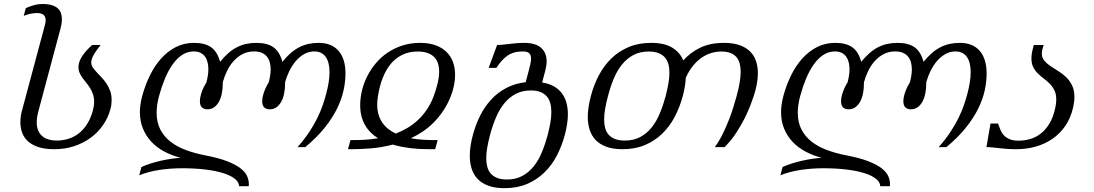

<svg xmlns="http://www.w3.org/2000/svg" viewBox="-20 -747 5555 975"><path d="M208.5 -621.6Q210 -627 210.9 -632.8Q211.9 -638.7 211.9 -644.5Q211.9 -651.4 210 -658Q208 -664.6 203.1 -669.7Q198.2 -674.8 189.9 -677.7Q181.6 -680.7 168.9 -680.7Q151.9 -680.7 134.8 -677.2Q117.7 -673.8 100.6 -666.5L110.8 -705.6Q129.9 -714.4 151.6 -720.5Q173.3 -726.6 196.8 -726.6Q225.1 -726.6 244.1 -720.5Q263.2 -714.4 274.2 -703.9Q285.2 -693.4 289.8 -679.4Q294.4 -665.5 294.4 -649.9Q294.4 -637.2 292.2 -624.8Q290 -612.3 286.6 -599.6L175.3 -183.6Q166.5 -151.4 166.5 -126Q166.5 -101.6 174.1 -84Q181.6 -66.4 195.1 -55.2Q208.5 -43.9 227.1 -38.6Q245.6 -33.2 267.6 -33.2Q297.9 -33.2 326.2 -41.7Q354.5 -50.3 378.7 -68.6Q402.8 -86.9 421.6 -116Q440.4 -145 451.7 -186Q458 -209.5 458 -230Q458 -251.5 452.1 -268.3Q446.3 -285.2 437.5 -299.6Q428.7 -314 418.2 -326.4Q407.7 -338.9 398.9 -351.3Q390.1 -363.8 384.3 -377Q378.4 -390.1 378.4 -405.8Q378.4 -417 381.8 -429.2Q385.3 -441.4 393.3 -455.3Q401.4 -469.2 414.8 -485.1Q428.2 -501 448.2 -518.6H491.2Q476.6 -500.5 467.3 -486.8Q458 -473.1 452.6 -462.4Q447.3 -451.7 445.3 -443.4Q443.4 -435.1 443.4 -428.7Q443.4 -416.5 450.9 -405Q458.5 -393.6 470.2 -381.1Q481.9 -368.7 495.1 -354.7Q508.3 -340.8 520 -323.7Q531.7 -306.6 539.3 -285.9Q546.9 -265.1 546.9 -238.8Q546.9 -227.5 545.4 -215.6Q543.9 -203.6 540 -190.4Q528.3 -147.9 502.7 -111.1Q477.1 -74.2 439.9 -47.1Q402.8 -20 356.2 -4.6Q309.6 10.7 255.9 10.7Q206.1 10.7 173.1 -0.7Q140.1 -12.2 120.1 -31.2Q100.1 -50.3 91.8 -75Q83.5 -99.6 83.5 -126.5Q83.5 -155.8 91.8 -186Z M1427.7 -322.3Q1427.7 -297.9 1423.3 -274.4Q1418.9 -251 1409.4 -232.7Q1399.9 -214.4 1385 -203.1Q1370.1 -191.9 1348.6 -191.9Q1332 -191.9 1321.8 -201.7Q1311.5 -211.4 1311.5 -232.9Q1311.5 -252.4 1320.3 -278.1Q1329.1 -303.7 1344.7 -329.1Q1349.1 -345.7 1351.8 -362.3Q1354.5 -378.9 1354.5 -394.5Q1354.5 -413.6 1350.1 -430.2Q1345.7 -446.8 1335.7 -459.2Q1325.7 -471.7 1309.6 -478.8Q1293.5 -485.8 1270 -485.8Q1237.3 -485.8 1211.4 -472.2Q1185.5 -458.5 1165.8 -436.3Q1146 -414.1 1132.6 -386Q1119.1 -357.9 1111.3 -329.1V-322.3Q1111.3 -297.9 1106.9 -274.4Q1102.5 -251 1093 -232.7Q1083.5 -214.4 1068.6 -203.1Q1053.7 -191.9 1032.2 -191.9Q1015.6 -191.9 1005.4 -201.7Q995.1 -211.4 995.1 -232.9Q995.1 -252.4 1003.9 -278.1Q1012.7 -303.7 1028.3 -329.1Q1032.7 -346.2 1035.4 -363Q1038.1 -379.9 1038.1 -395.5Q1038.1 -414.6 1033.9 -430.9Q1029.8 -447.3 1021 -459.5Q1012.2 -471.7 998 -478.8Q983.9 -485.8 963.9 -485.8Q931.6 -485.8 904.8 -468Q877.9 -450.2 856.2 -419.4Q834.5 -388.7 817.4 -347.4Q800.3 -306.2 787.6 -259.3Q775.4 -213.9 775.4 -175.3Q775.4 -126 793.9 -89.8Q812.5 -53.7 845.5 -27.8Q878.4 -2 923.1 14.6Q967.8 31.2 1020 41.5Q1089.4 54.7 1132.8 71.5Q1176.3 88.4 1200.9 107.4Q1225.6 126.5 1234.6 147Q1243.7 167.5 1243.7 188Q1243.7 190.9 1243.4 193.6Q1243.2 196.3 1243.2 198.7H1194.3Q1193.4 177.7 1172.4 160.9Q1151.4 144 1113.3 132.1Q1075.2 120.1 1022.2 113.8Q969.2 107.4 904.3 107.4Q845.2 107.4 789.1 116Q732.9 124.5 687 143.1L698.2 101.1Q720.7 90.8 746.6 82.8Q772.5 74.7 798.8 68.8Q825.2 63 850.3 59.3Q875.5 55.7 896.5 54.2Q851.6 42.5 813.7 22.2Q775.9 2 748.5 -27.3Q721.2 -56.6 705.8 -94.2Q690.4 -131.8 690.4 -177.7Q690.4 -215.3 702.1 -259.3Q717.3 -315.4 741.5 -364.5Q765.6 -413.6 798.6 -450.2Q831.5 -486.8 873.3 -508.1Q915 -529.3 965.3 -529.3Q1020.5 -529.3 1052 -507.1Q1083.5 -484.9 1097.7 -433.1Q1118.7 -459 1139.6 -477.3Q1160.6 -495.6 1183.1 -507.1Q1205.6 -518.6 1229.7 -523.9Q1253.9 -529.3 1281.7 -529.3Q1336.9 -529.3 1368.4 -507.1Q1399.9 -484.9 1414.1 -433.1Q1435.1 -459 1456.1 -477.3Q1477.1 -495.6 1499.5 -507.1Q1522 -518.6 1546.1 -523.9Q1570.3 -529.3 1598.1 -529.3Q1664.6 -529.3 1699.5 -488.5Q1734.4 -447.8 1734.4 -374Q1734.4 -333 1724.6 -287.8Q1714.8 -242.7 1691.4 -195.1Q1668 -147.5 1628.7 -98.4Q1589.4 -49.3 1530.3 0H1491.2Q1526.9 -41 1551.3 -78.1Q1575.7 -115.2 1592 -148.9Q1608.4 -182.6 1618.9 -213.1Q1629.4 -243.7 1636.7 -271.5Q1644.5 -300.8 1648.9 -328.4Q1653.3 -356 1653.3 -380.4Q1653.3 -403.8 1648.9 -423.1Q1644.5 -442.4 1635.3 -456.3Q1626 -470.2 1611.3 -478Q1596.7 -485.8 1576.2 -485.8Q1548.3 -485.8 1524.4 -472.2Q1500.5 -458.5 1481.7 -436.3Q1462.9 -414.1 1449.2 -386Q1435.5 -357.9 1427.7 -329.1Z M1777.3 -35.6Q1802.2 -35.6 1833.7 -37.4Q1865.2 -39.1 1899.9 -44.9Q1879.9 -57.1 1863.3 -73.5Q1846.7 -89.8 1834.5 -110.6Q1822.3 -131.3 1815.7 -156.7Q1809.1 -182.1 1809.1 -213.4Q1809.1 -250.5 1818.4 -288.3Q1827.6 -326.2 1845.5 -361.1Q1863.3 -396 1889.4 -426.8Q1915.5 -457.5 1949.2 -480.2Q1982.9 -502.9 2024.2 -516.1Q2065.4 -529.3 2113.3 -529.3Q2159.7 -529.3 2193.4 -516.6Q2227.1 -503.9 2248.8 -481.9Q2270.5 -460 2280.8 -430.4Q2291 -400.9 2291 -366.7Q2291 -340.8 2285.6 -313.7Q2280.3 -286.6 2269.5 -259.3Q2253.4 -218.3 2231.2 -185.1Q2209 -151.9 2182.9 -125.5Q2156.7 -99.1 2127.2 -79.3Q2097.7 -59.6 2066.4 -44.9Q2098.1 -39.1 2128.7 -37.4Q2159.2 -35.6 2184.6 -35.6H2202.6L2189.9 10.7H2171.9Q2150.4 10.7 2126.5 10Q2102.5 9.3 2076.9 6.6Q2051.3 3.9 2025.4 -0.7Q1999.5 -5.4 1974.6 -12.7Q1916 2.4 1861.8 6.6Q1807.6 10.7 1765.1 10.7H1747.1L1759.8 -35.6ZM2101.6 -485.4Q2056.2 -485.4 2021.5 -468Q1986.8 -450.7 1962.4 -420.2Q1938 -389.6 1922.4 -348.4Q1906.7 -307.1 1899.4 -259.3Q1897.5 -248 1896.5 -237.3Q1895.5 -226.6 1895.5 -216.3Q1895.5 -187 1902.6 -164.1Q1909.7 -141.1 1922.4 -123Q1935.1 -105 1952.4 -91.6Q1969.7 -78.1 1989.7 -68.8Q2019 -80.1 2047.4 -96.4Q2075.7 -112.8 2100.8 -136Q2126 -159.2 2147 -189.7Q2168 -220.2 2182.6 -259.3Q2195.3 -293.9 2202.6 -325.4Q2210 -356.9 2210 -383.3Q2210 -406.7 2203.9 -425.5Q2197.8 -444.3 2184.6 -457.5Q2171.4 -470.7 2150.9 -478Q2130.4 -485.4 2101.6 -485.4Z M2635.3 -485.8Q2610.8 -485.8 2591.8 -480.5Q2572.8 -475.1 2557.1 -464.4Q2541.5 -453.6 2527.8 -438.2Q2514.2 -422.9 2500.5 -402.3H2461.4L2504.4 -518.6Q2518.6 -518.6 2533.9 -520.3Q2549.3 -522 2566.7 -523.9Q2584 -525.9 2602.8 -527.6Q2621.6 -529.3 2642.6 -529.3Q2699.2 -529.3 2727.5 -504.4Q2755.9 -479.5 2755.9 -435.1Q2755.9 -414.6 2749 -388.2L2732.9 -328.1Q2768.1 -322.8 2792.7 -308.6Q2817.4 -294.4 2833.3 -273.4Q2849.1 -252.4 2856.4 -225.3Q2863.8 -198.2 2863.8 -166.5Q2863.8 -142.1 2859.6 -115.7Q2855.5 -89.4 2848.1 -61.5Q2833 -5.4 2807.4 43.7Q2781.7 92.8 2743.9 129.4Q2706.1 166 2656 187.3Q2606 208.5 2542.5 208.5Q2494.6 208.5 2461.2 196.5Q2427.7 184.6 2406.5 162.8Q2385.3 141.1 2375.5 110.8Q2365.7 80.6 2365.7 44.4Q2365.7 -4.4 2381.3 -61.5Q2395 -113.3 2418 -159.2Q2440.9 -205.1 2473.9 -241Q2506.8 -276.9 2550.5 -300Q2594.2 -323.2 2649.4 -329.6L2665 -388.2Q2669.9 -406.7 2673.3 -422.1Q2676.8 -437.5 2676.8 -449.7Q2676.8 -466.8 2667.7 -476.3Q2658.7 -485.8 2635.3 -485.8ZM2468.3 -61.5Q2460 -29.3 2454.6 0.2Q2449.2 29.8 2449.2 55.7Q2449.2 80.1 2454.6 100.3Q2460 120.6 2472.4 134.8Q2484.9 148.9 2504.9 156.7Q2524.9 164.6 2554.2 164.6Q2598.6 164.6 2631.8 146.7Q2665 128.9 2689.7 98.4Q2714.4 67.9 2731.4 26.6Q2748.5 -14.6 2761.2 -61.5Q2769.5 -93.8 2774.7 -123Q2779.8 -152.3 2779.8 -178.2Q2779.8 -202.6 2774.4 -222.9Q2769 -243.2 2756.6 -257.6Q2744.1 -272 2724.4 -279.8Q2704.6 -287.6 2675.3 -287.6Q2631.3 -287.6 2598.1 -269.8Q2564.9 -252 2540.3 -221.4Q2515.6 -190.9 2498.3 -149.7Q2481 -108.4 2468.3 -61.5Z M3447.3 -259.3Q3432.1 -203.1 3406.5 -154.1Q3380.9 -105 3343 -68.4Q3305.2 -31.7 3255.1 -10.5Q3205.1 10.7 3141.1 10.7Q3093.3 10.7 3059.8 -1.5Q3026.4 -13.7 3005.4 -35.4Q2984.4 -57.1 2974.6 -87.4Q2964.8 -117.7 2964.8 -153.8Q2964.8 -178.2 2969 -204.6Q2973.1 -231 2980.5 -259.3Q2995.1 -315.4 3021 -364.5Q3046.9 -413.6 3084.5 -450.2Q3122.1 -486.8 3172.4 -508.1Q3222.7 -529.3 3286.1 -529.3Q3354 -529.3 3393.6 -505.1Q3433.1 -481 3449.7 -439.9Q3486.3 -481.4 3536.9 -505.4Q3587.4 -529.3 3656.2 -529.3Q3702.1 -529.3 3734.6 -518.1Q3767.1 -506.8 3788.1 -486.6Q3809.1 -466.3 3818.8 -438Q3828.6 -409.7 3828.6 -375.5Q3828.6 -349.1 3823.2 -319.8Q3817.9 -290.5 3807.6 -259.3Q3801.8 -241.2 3790 -210.7Q3778.3 -180.2 3760.3 -144.3Q3742.2 -108.4 3717.3 -70.6Q3692.4 -32.7 3659.7 0H3609.9Q3632.3 -30.8 3650.1 -67.1Q3668 -103.5 3681.9 -139.4Q3695.8 -175.3 3705.3 -207Q3714.8 -238.8 3720.7 -259.3Q3730 -293.5 3735.6 -324.7Q3741.2 -356 3741.2 -382.8Q3741.2 -405.8 3736.1 -424.8Q3731 -443.8 3719.5 -457.3Q3708 -470.7 3689.2 -478Q3670.4 -485.4 3643.1 -485.4Q3618.2 -485.4 3592.8 -478Q3567.4 -470.7 3543.7 -454.6Q3520 -438.5 3499.3 -413.1Q3478.5 -387.7 3462.4 -351.6Q3461.4 -329.6 3457.5 -306.6Q3453.6 -283.7 3447.3 -259.3ZM3360.4 -259.3Q3368.7 -292 3374 -321.5Q3379.4 -351.1 3379.4 -377.4Q3379.4 -401.4 3374 -421.4Q3368.7 -441.4 3356.2 -455.6Q3343.8 -469.7 3323.7 -477.5Q3303.7 -485.4 3274.4 -485.4Q3229.5 -485.4 3196.3 -467.5Q3163.1 -449.7 3138.4 -419.2Q3113.8 -388.7 3096.7 -347.4Q3079.6 -306.2 3067.4 -259.3Q3058.6 -226.6 3053.2 -196.5Q3047.9 -166.5 3047.9 -140.6Q3047.9 -116.2 3053.2 -96.4Q3058.6 -76.7 3071 -62.7Q3083.5 -48.8 3103.5 -41Q3123.5 -33.2 3152.8 -33.2Q3197.8 -33.2 3231 -51Q3264.2 -68.8 3288.8 -99.4Q3313.5 -129.9 3330.6 -171.1Q3347.7 -212.4 3360.4 -259.3Z M4683.6 -322.3Q4683.6 -297.9 4679.2 -274.4Q4674.8 -251 4665.3 -232.7Q4655.8 -214.4 4640.9 -203.1Q4626 -191.9 4604.5 -191.9Q4587.9 -191.9 4577.6 -201.7Q4567.4 -211.4 4567.4 -232.9Q4567.4 -252.4 4576.2 -278.1Q4585 -303.7 4600.6 -329.1Q4605 -345.7 4607.7 -362.3Q4610.4 -378.9 4610.4 -394.5Q4610.4 -413.6 4606 -430.2Q4601.6 -446.8 4591.6 -459.2Q4581.5 -471.7 4565.4 -478.8Q4549.3 -485.8 4525.9 -485.8Q4493.2 -485.8 4467.3 -472.2Q4441.4 -458.5 4421.6 -436.3Q4401.9 -414.1 4388.4 -386Q4375 -357.9 4367.2 -329.1V-322.3Q4367.2 -297.9 4362.8 -274.4Q4358.4 -251 4348.9 -232.7Q4339.4 -214.4 4324.5 -203.1Q4309.6 -191.9 4288.1 -191.9Q4271.5 -191.9 4261.2 -201.7Q4251 -211.4 4251 -232.9Q4251 -252.4 4259.8 -278.1Q4268.6 -303.7 4284.2 -329.1Q4288.6 -346.2 4291.3 -363Q4293.9 -379.9 4293.9 -395.5Q4293.9 -414.6 4289.8 -430.9Q4285.6 -447.3 4276.9 -459.5Q4268.1 -471.7 4253.9 -478.8Q4239.7 -485.8 4219.7 -485.8Q4187.5 -485.8 4160.6 -468Q4133.8 -450.2 4112.1 -419.4Q4090.3 -388.7 4073.2 -347.4Q4056.2 -306.2 4043.5 -259.3Q4031.2 -213.9 4031.2 -175.3Q4031.2 -126 4049.8 -89.8Q4068.4 -53.7 4101.3 -27.8Q4134.3 -2 4179 14.6Q4223.6 31.2 4275.9 41.5Q4345.2 54.7 4388.7 71.5Q4432.1 88.4 4456.8 107.4Q4481.4 126.5 4490.5 147Q4499.5 167.5 4499.5 188Q4499.5 190.9 4499.3 193.6Q4499 196.3 4499 198.7H4450.2Q4449.2 177.7 4428.2 160.9Q4407.2 144 4369.1 132.1Q4331.1 120.1 4278.1 113.8Q4225.1 107.4 4160.2 107.4Q4101.1 107.4 4044.9 116Q3988.8 124.5 3942.9 143.1L3954.1 101.1Q3976.6 90.8 4002.4 82.8Q4028.3 74.7 4054.7 68.8Q4081.1 63 4106.2 59.3Q4131.3 55.7 4152.3 54.2Q4107.4 42.5 4069.6 22.2Q4031.7 2 4004.4 -27.3Q3977.1 -56.6 3961.7 -94.2Q3946.3 -131.8 3946.3 -177.7Q3946.3 -215.3 3958 -259.3Q3973.1 -315.4 3997.3 -364.5Q4021.5 -413.6 4054.4 -450.2Q4087.4 -486.8 4129.2 -508.1Q4170.9 -529.3 4221.2 -529.3Q4276.4 -529.3 4307.9 -507.1Q4339.4 -484.9 4353.5 -433.1Q4374.5 -459 4395.5 -477.3Q4416.5 -495.6 4439 -507.1Q4461.4 -518.6 4485.6 -523.9Q4509.8 -529.3 4537.6 -529.3Q4592.8 -529.3 4624.3 -507.1Q4655.8 -484.9 4669.9 -433.1Q4690.9 -459 4711.9 -477.3Q4732.9 -495.6 4755.4 -507.1Q4777.8 -518.6 4802 -523.9Q4826.2 -529.3 4854 -529.3Q4920.4 -529.3 4955.3 -488.5Q4990.2 -447.8 4990.2 -374Q4990.2 -333 4980.5 -287.8Q4970.7 -242.7 4947.3 -195.1Q4923.8 -147.5 4884.5 -98.4Q4845.2 -49.3 4786.1 0H4747.1Q4782.7 -41 4807.1 -78.1Q4831.5 -115.2 4847.9 -148.9Q4864.3 -182.6 4874.8 -213.1Q4885.3 -243.7 4892.6 -271.5Q4900.4 -300.8 4904.8 -328.4Q4909.2 -356 4909.2 -380.4Q4909.2 -403.8 4904.8 -423.1Q4900.4 -442.4 4891.1 -456.3Q4881.8 -470.2 4867.2 -478Q4852.5 -485.8 4832 -485.8Q4804.2 -485.8 4780.3 -472.2Q4756.3 -458.5 4737.5 -436.3Q4718.8 -414.1 4705.1 -386Q4691.4 -357.9 4683.6 -329.1Z M5152.3 -32.7Q5180.2 -32.7 5208.7 -40.3Q5237.3 -47.9 5262.7 -66.7Q5288.1 -85.4 5308.1 -117.7Q5328.1 -149.9 5338.9 -199.7Q5343.8 -222.2 5343.8 -241.2Q5343.8 -269 5334.5 -288.1Q5325.2 -307.1 5311 -321.5Q5296.9 -335.9 5280.8 -347.9Q5264.6 -359.9 5250.5 -373.8Q5236.3 -387.7 5227.1 -405.8Q5217.8 -423.8 5217.8 -450.7Q5217.8 -461.4 5219.5 -473.6Q5221.2 -485.8 5225.1 -500L5230 -518.6H5279.8L5273.4 -496.1Q5270.5 -484.9 5270.5 -475.6Q5270.5 -454.1 5282.7 -439.5Q5294.9 -424.8 5313.5 -412.1Q5332 -399.4 5353.3 -386.5Q5374.5 -373.5 5393.1 -356Q5411.6 -338.4 5423.8 -314Q5436 -289.6 5436 -253.9Q5436 -241.7 5434.3 -228.5Q5432.6 -215.3 5429.2 -200.2Q5417 -147.5 5389.9 -107.9Q5362.8 -68.4 5324.5 -42Q5286.1 -15.6 5239.3 -2.4Q5192.4 10.7 5140.6 10.7Q5115.2 10.7 5094 9Q5072.8 7.3 5054.4 5.4Q5036.1 3.4 5020.3 1.7Q5004.4 0 4989.3 0L5009.8 -119.6H5048.3Q5053.7 -103.5 5060.1 -87.9Q5066.4 -72.3 5077.6 -60.1Q5088.9 -47.9 5106.7 -40.3Q5124.5 -32.7 5152.3 -32.7Z"/></svg>

Font: Arian Grqi
Style: Italic
Weight: 400
Italic angle: -15°
Designer: Ruben Hakobyan (Tarumian)
Foundry: Ruben Hakobyan (Tarumian)
Version: Version 1.002